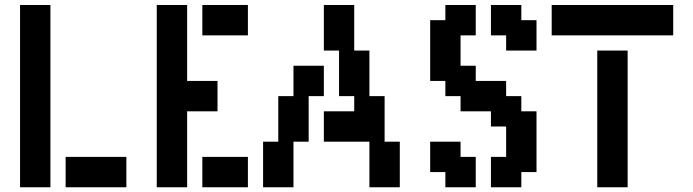

<svg xmlns="http://www.w3.org/2000/svg" viewBox="-20 -708 2852 790"><path d="M437.5 62.5H375H312.5H250V0V-62.5H312.5H375H437.5H500V0V62.5ZM125 62.5H62.5V0V-62.5V-125V-187.5V-250V-312.5V-375V-437.5V-500V-562.5V-625V-687.5H125H187.5V-625V-562.5V-500V-437.5V-375V-312.5V-250V-187.5V-125V-62.5V0V62.5Z M937.5 62.5H875H812.5V0V-62.5H875H937.5H1000V0V62.5ZM687.5 62.5H625V0V-62.5V-125V-187.5V-250V-312.5V-375V-437.5V-500V-562.5V-625V-687.5H687.5H750V-625V-562.5V-500V-437.5V-375H812.5H875V-312.5V-250H812.5H750V-187.5V-125V-62.5V0V62.5ZM937.5 -562.5H875H812.5V-625V-687.5H875H937.5H1000V-625V-562.5Z M1562.5 62.5H1500V0V-62.5V-125H1437.5H1375H1312.5V-187.5V-250H1375H1437.5V-312.5H1375V-375V-437.5V-500H1312.5V-562.5V-625V-687.5H1375H1437.5V-625V-562.5V-500H1500V-437.5V-375V-312.5H1562.5V-250V-187.5V-125H1625V-62.5V0V62.5ZM1125 62.5H1062.5V0V-62.5V-125H1125V-187.5V-250V-312.5H1187.5V-375V-437.5H1250H1312.5V-375V-312.5H1250V-250V-187.5V-125H1187.5V-62.5V0V62.5Z M2062.5 62.5H2000V0V-62.5H2062.5V-125V-187.5H2000V-250H1937.5H1875V-312.5H1812.5V-375H1750V-437.5V-500V-562.5V-625H1812.5V-687.5H1875H1937.5V-625V-562.5H1875V-500V-437.5H1937.5V-375H2000H2062.5V-312.5H2125V-250H2187.5V-187.5V-125V-62.5V0H2125V62.5ZM1875 62.5H1812.5V0H1750V-62.5V-125H1812.5H1875V-62.5H1937.5V0V62.5ZM2125 -500H2062.5V-562.5H2000V-625V-687.5H2062.5H2125V-625H2187.5V-562.5V-500Z M2500 62.5H2437.5V0V-62.5V-125V-187.5V-250V-312.5V-375V-437.5V-500H2500H2562.5V-437.5V-375V-312.5V-250V-187.5V-125V-62.5V0V62.5ZM2687.5 -562.5H2625H2562.5H2500H2437.5H2375H2312.5H2250V-625V-687.5H2312.5H2375H2437.5H2500H2562.5H2625H2687.5H2750V-625V-562.5Z"/></svg>

Font: PixelArmy
Style: Medium
Weight: 500
Version: Version 001.000